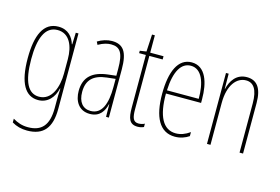

<svg xmlns="http://www.w3.org/2000/svg" viewBox="-110 -896 2006 1378"><g transform="rotate(15 892.5 -207.0)"><path d="M202 -537C92 -537 46 -433 46 -262C46 -76 100 10 195 10C266 10 311 -43 326 -111H329C326 -70 326 -43 326 -12V35C326 163 275 217 175 217C130 217 98 205 62 184V212C95 232 132 242 175 242C297 242 352 173 352 35V-527H332L329 -440H326C311 -489 276 -537 202 -537ZM202 -512C291 -512 326 -426 326 -329V-221C326 -126 291 -15 195 -15C114 -15 72 -93 72 -262C72 -411 107 -512 202 -512Z M599 -537C565 -537 526 -525 494 -505L505 -483C542 -505 575 -512 599 -512C666 -512 693 -475 693 -355V-304L632 -297C522 -284 460 -234 460 -129C460 -57 495 10 579 10C655 10 683 -43 695 -93H697L698 0H719V-358C719 -489 683 -537 599 -537ZM631 -274 694 -281V-220C694 -97 663 -12 579 -12C521 -12 486 -54 486 -129C486 -217 532 -263 631 -274Z M935 -14C895 -14 885 -44 885 -108V-503H984V-527H885V-656H864L857 -528L809 -521V-503H859V-112C859 -32 873 10 934 10C953 10 967 6 980 0V-25C970 -19 952 -14 935 -14Z M1192 -537C1091 -537 1044 -429 1044 -264C1044 -94 1096 10 1211 10C1252 10 1287 -3 1315 -22V-52C1280 -27 1246 -15 1211 -15C1116 -15 1069 -106 1070 -273H1331V-301C1331 -421 1297 -537 1192 -537ZM1192 -512C1275 -512 1308 -414 1307 -297H1071C1077 -442 1122 -512 1192 -512Z M1602 -537C1522 -537 1485 -474 1471 -415H1469L1468 -527H1448V0H1474V-311C1474 -445 1533 -513 1602 -513C1656 -513 1690 -471 1690 -365V0H1716V-375C1716 -488 1675 -537 1602 -537Z"/></g></svg>

Font: Noto Sans Devanagari UI ExtraCondensed Thin
Style: Regular
Weight: 100
Width: 2
Designer: Jelle Bosma - Monotype Design Team
Foundry: Monotype Imaging Inc.
Version: Version 2.004